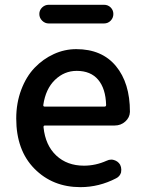

<svg xmlns="http://www.w3.org/2000/svg" viewBox="-20 -770 604 803"><path d="M316.4 12.7Q200.2 12.7 124 -64.5Q47.9 -141.6 47.9 -274.4Q47.9 -338.9 68.8 -394.5Q89.8 -450.2 125 -486.8Q160.2 -523.4 205.1 -543.9Q250 -564.5 298.8 -564.5Q406.2 -564.5 464.8 -493.7Q523.4 -422.9 523.4 -302.7Q523.4 -302.7 523.4 -301.8Q522.5 -278.3 503.9 -261.7Q485.4 -245.1 460 -245.1H168Q161.1 -245.1 162.1 -237.3Q169.9 -162.1 215.3 -119.6Q260.7 -77.1 331.1 -77.1Q379.9 -77.1 425.8 -97.7Q435.5 -102.5 445.3 -102.5Q451.2 -102.5 457 -100.6Q473.6 -95.7 482.4 -81.1Q487.3 -71.3 487.3 -60.5Q487.3 -54.7 486.3 -48.8Q481.4 -32.2 465.8 -24.4Q394.5 12.7 316.4 12.7ZM161.1 -331.1Q160.2 -324.2 167 -324.2H417Q423.8 -324.2 423.8 -331.1Q421.9 -399.4 390.6 -436.5Q359.4 -473.6 300.8 -473.6Q249 -473.6 210 -436Q170.9 -398.4 161.1 -331.1ZM183.6 -671.9Q168 -671.9 156.2 -683.6Q144.5 -695.3 144.5 -711.4Q144.5 -727.5 156.2 -738.8Q168 -750 183.6 -750H415Q431.6 -750 442.9 -738.8Q454.1 -727.5 454.1 -711.4Q454.1 -695.3 442.9 -683.6Q431.6 -671.9 415 -671.9Z"/></svg>

Font: Gen Jyuu Gothic P Medium
Style: Regular
Weight: 500
Designer: [Source Han Sans]
Ryoko NISHIZUKA  (kana & ideographs); Paul D. Hunt (Latin, Greek & Cyrillic); Wenlong ZHANG  (bopomofo
Version: Version 1.002.20150607